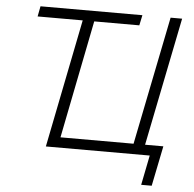

<svg xmlns="http://www.w3.org/2000/svg" viewBox="-57 -756 974 963"><g transform="rotate(5 430.0 -274.0)"><path d="M689 150 719 0H196L325 -646H98L108 -698H621L610 -646H383L265 -52H633L763 -698H821L691 -52H783L742 150Z"/></g></svg>

Font: IBM Plex Sans Light
Style: Italic
Weight: 300
Italic angle: -11.31°
Designer: Mike Abbink, Paul van der Laan, Pieter van Rosmalen
Foundry: Bold Monday
Version: Version 3.201